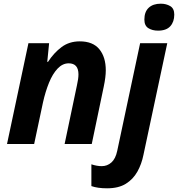

<svg xmlns="http://www.w3.org/2000/svg" viewBox="-20 -780 964 1040"><path d="M18 0 134 -546H246L236 -445H240Q272 -494 313.5 -525Q355 -556 412 -556Q483 -556 518 -513.5Q553 -471 553 -399Q553 -363 542 -311L477 0H330L397 -319Q405 -354 405 -377Q405 -437 352 -437Q319 -437 292 -408.5Q265 -380 245.5 -332Q226 -284 213 -226L165 0ZM836 -614Q805 -614 783.5 -627.5Q762 -641 762 -674Q762 -716 785.5 -738Q809 -760 851 -760Q880 -760 902 -747Q924 -734 924 -701Q924 -662 902.5 -638Q881 -614 836 -614ZM560 240Q509 240 475 228V110Q505 120 531 120Q561 120 583.5 100Q606 80 615 37L739 -546H886L757 59Q747 109 724 150Q701 191 661.5 215.5Q622 240 560 240Z"/></svg>

Font: Noto IKEA Latin
Style: Bold Italic
Weight: 700
Italic angle: -12°
Designer: Monotype Design Team
Foundry: Monotype Imaging Inc.
Version: Version 1.0